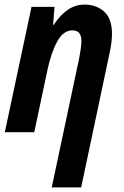

<svg xmlns="http://www.w3.org/2000/svg" viewBox="-20 -575 538 835"><path d="M324 -320Q328 -341 331 -361Q334 -381 334 -397Q334 -443 295 -443Q255 -443 228.5 -394Q202 -345 186 -269L129 0H1L117 -545H217L211 -467H214Q240 -508 273.5 -531.5Q307 -555 348 -555Q399 -555 433 -524.5Q467 -494 467 -427Q467 -390 455 -337L333 240H205Z"/></svg>

Font: Noto Sans Condensed
Style: Bold Italic
Weight: 700
Width: 3
Italic angle: -12°
Designer: Monotype Design Team
Foundry: Monotype Imaging Inc.
Version: Version 2.013; ttfautohint (v1.8.4.7-5d5b)